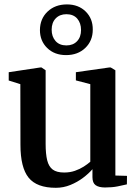

<svg xmlns="http://www.w3.org/2000/svg" viewBox="-20 -862 640 892"><path d="M468 9Q439.5 9 424.5 -1.5Q409.5 -12 409.5 -39V-76Q392.5 -56 366 -36Q339.5 -16 307.2 -2.8Q275 10.5 239.5 10.5Q151 10.5 113 -36.5Q75 -83.5 75 -189.5L74.5 -471L20.5 -488V-526.5L166.5 -548.5H173L192 -535.5V-193.5Q192 -147 199.2 -117.5Q206.5 -88 225 -74.2Q243.5 -60.5 278 -60.5Q305.5 -60.5 328.2 -68.5Q351 -76.5 369 -88Q387 -99.5 399.5 -110.5V-471L332.5 -488.5V-526.5L487 -548.5H494.5L516 -535.5V-46.5L570 -45L569.5 -5.5Q552.5 -1.5 527 3.8Q501.5 9 468 9ZM287 -606Q233 -606 199.2 -639Q165.5 -672 165.5 -722.5Q166 -775 201 -808.2Q236 -841.5 291 -841.5Q344.5 -841.5 378 -808.5Q411.5 -775.5 411 -724.5Q411 -672.5 376.2 -639.2Q341.5 -606 287 -606ZM288.5 -651Q319.5 -651 338 -670.5Q356.5 -690 356.5 -722.5Q356.5 -755 338.8 -775.5Q321 -796 288.5 -796Q257.5 -796 238.8 -776.5Q220 -757 220 -724Q220 -692 238 -671.5Q256 -651 288.5 -651Z"/></svg>

Font: Merriweather 60pt SemiBold
Style: Regular
Weight: 600
Version: Version 2.100